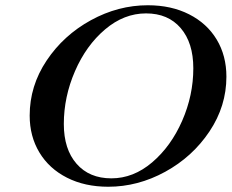

<svg xmlns="http://www.w3.org/2000/svg" viewBox="-20 -703 882 731"><path d="M93 -263Q93 -376 157.5 -472.5Q222 -569 326 -626Q430 -683 543 -683Q632 -683 700 -648.5Q768 -614 805 -552.5Q842 -491 842 -411Q842 -299 777.5 -202.5Q713 -106 609 -49Q505 8 392 8Q303 8 235 -26.5Q167 -61 130 -122.5Q93 -184 93 -263ZM716 -443Q716 -540 668 -596Q620 -652 536 -652Q452 -652 380 -591Q308 -530 265.5 -432Q223 -334 223 -231Q223 -135 271.5 -79.5Q320 -24 404 -24Q488 -24 559.5 -85Q631 -146 673.5 -243Q716 -340 716 -443Z"/></svg>

Font: Ibarra Real Nova
Style: Italic
Weight: 400
Italic angle: -22°
Designer: Jose Maria Ribagorda & Octavio Pardo
Foundry: Octavio Pardo
Version: Version 1.014